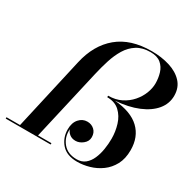

<svg xmlns="http://www.w3.org/2000/svg" viewBox="-192 -930 1113 1110"><g transform="rotate(30 365.0 -375.0)"><path d="M-23.5 -9H67L176 -491Q205 -620 289.5 -690Q374 -760 513 -760Q579.5 -760 634.5 -742.8Q689.5 -725.5 722 -690.2Q754.5 -655 754.5 -601Q754.5 -548 720 -506.2Q685.5 -464.5 621.8 -438Q558 -411.5 471.5 -405.5Q583 -396 638.2 -343.5Q693.5 -291 693.5 -202.5Q693.5 -145.5 671.8 -105Q650 -64.5 614.8 -39Q579.5 -13.5 538.5 -1.8Q497.5 10 458.5 10Q388 10 353 -30Q318 -70 318 -126Q318 -170 340.5 -195.5Q363 -221 395 -221Q423 -221 442.2 -203.2Q461.5 -185.5 461.5 -155Q461.5 -127.5 438.2 -108.8Q415 -90 389.5 -90Q365.5 -90 349.5 -102.5Q333.5 -115 328.5 -132.5Q324 -79 356.2 -40Q388.5 -1 448.5 -1Q482 -1 504.5 -19.2Q527 -37.5 540.2 -67.8Q553.5 -98 559.2 -134Q565 -170 565 -205Q565 -252 551.2 -297Q537.5 -342 506.2 -371.2Q475 -400.5 423 -400.5V-410.5Q471.5 -410.5 509 -429.2Q546.5 -448 572.5 -478Q598.5 -508 611.8 -542.5Q625 -577 625 -608.5Q625 -644.5 615 -677.2Q605 -710 580 -730.8Q555 -751.5 510.5 -751.5Q456.5 -751.5 420.2 -728.5Q384 -705.5 360.5 -666.8Q337 -628 321.8 -579.8Q306.5 -531.5 295 -481L187 -9H276.5V0H-23.5Z"/></g></svg>

Font: Bodoni* 24pt Medium
Style: Italic
Weight: 500
Italic angle: -13°
Version: Version 2.3